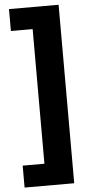

<svg xmlns="http://www.w3.org/2000/svg" viewBox="-62 -857 448 1013"><g transform="rotate(-5 162.0 -350.5)"><path d="M288.8 -822.6V122.6H26V6.4H141.2V-706.6H26V-822.6Z"/></g></svg>

Font: Firava
Style: Regular
Weight: 400
Designer: Carrois Corporate & Edenspiekermann AG
Foundry: Greg Finn Gibson
Version: Version 5.000